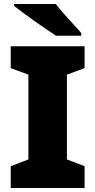

<svg xmlns="http://www.w3.org/2000/svg" viewBox="-20 -947 480 967"><path d="M406 0H34V-110L123 -144V-571L34 -604V-714H406V-604L317 -571V-144L406 -110ZM261 -927Q278 -905 301.5 -878Q325 -851 349 -825.5Q373 -800 389 -781V-767H262Q242 -780 213.5 -799.5Q185 -819 154.5 -840.5Q124 -862 96.5 -882.5Q69 -903 51 -917V-927Z"/></svg>

Font: Noto Sans Bengali UI Black
Style: Regular
Weight: 900
Designer: Jelle Bosma - Monotype Design Team
Foundry: Monotype Imaging Inc.
Version: Version 2.003; ttfautohint (v1.8.4.7-5d5b)